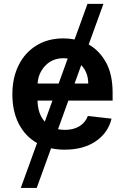

<svg xmlns="http://www.w3.org/2000/svg" viewBox="-20 -747 635 972"><path d="M503.6 -727.3 429 -521.7Q483 -491.5 516.5 -431.3Q550.1 -371.1 550.1 -277V-237.6H326L273.8 -93Q290.5 -89.5 309.3 -89.5Q350.9 -89.5 381.2 -107.4Q411.6 -125.4 424.7 -159.8L544.7 -146.3Q527.7 -75.3 465.4 -32.3Q403.1 10.7 307.5 10.7Q271.3 10.7 238.6 3.6L165.8 204.5H85.2L167.6 -22.7Q108 -56.5 75.3 -119.9Q42.6 -183.2 42.6 -269.5Q42.6 -353.7 74.6 -417.4Q106.5 -481.2 164.6 -516.9Q222.7 -552.6 300.8 -552.6Q330.3 -552.6 357.6 -547.2L422.9 -727.3ZM277 -324.2 322.8 -451Q312.9 -452.4 302.6 -452.4Q245 -452.4 209.2 -414.4Q173.3 -376.4 170.5 -324.2ZM245.4 -237.6H170.1Q171.2 -170.5 206.7 -131ZM391.3 -417.3 357.6 -324.2H426.8Q426.1 -381.4 391.3 -417.3Z"/></svg>

Font: Inter UI Semi Bold
Style: Regular
Weight: 600
Designer: Rasmus Andersson
Foundry: rsms
Version: 3.2;8d6f07862